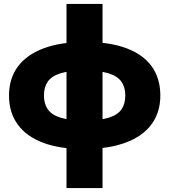

<svg xmlns="http://www.w3.org/2000/svg" viewBox="-20 -740 856 970"><path d="M316 210V-720H498V210ZM404.5 13Q282 13 197.5 -19Q113 -51 69.2 -111.5Q25.5 -172 25.5 -257.5Q25.5 -343 70.2 -403.5Q115 -464 200.8 -496Q286.5 -528 410.5 -528Q534.5 -528 619 -496.2Q703.5 -464.5 746.8 -404.2Q790 -344 790 -257.5Q790 -193 764.2 -142.5Q738.5 -92 689 -57.5Q639.5 -23 568 -5Q496.5 13 404.5 13ZM408 -131.5Q485 -131.5 529.8 -145.5Q574.5 -159.5 593.8 -187.5Q613 -215.5 613 -257.5Q613 -299.5 593.2 -327.5Q573.5 -355.5 528.5 -369.5Q483.5 -383.5 407 -383.5Q330 -383.5 285.2 -369.5Q240.5 -355.5 221.2 -327.5Q202 -299.5 202 -257.5Q202 -215.5 221.5 -187.5Q241 -159.5 286 -145.5Q331 -131.5 408 -131.5Z"/></svg>

Font: Geologica ExtraBold
Style: Regular
Weight: 800
Designer: Sindre Bremnes, Frode Helland
Foundry: Monokrom Skriftforlag AS
Version: Version 1.010;gftools[0.9.28]